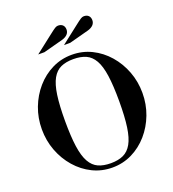

<svg xmlns="http://www.w3.org/2000/svg" viewBox="-171 -1104 1123 1245"><g transform="rotate(-20 391.0 -481.0)"><path d="M391 12Q318 12 255 -19Q192 -50 144.5 -104.5Q97 -159 70.5 -229Q44 -299 44 -377Q44 -455 70.5 -525Q97 -595 144.5 -649.5Q192 -704 255 -735Q318 -766 391 -766Q464 -766 527 -735Q590 -704 637.5 -649.5Q685 -595 711.5 -525Q738 -455 738 -377Q738 -299 711.5 -229Q685 -159 637.5 -104.5Q590 -50 527 -19Q464 12 391 12ZM391 -18Q442 -18 477.5 -34.5Q513 -51 535.5 -91Q558 -131 568 -201Q578 -271 578 -378Q578 -485 568 -555Q558 -625 535.5 -664.5Q513 -704 477.5 -720Q442 -736 391 -736Q340 -736 304.5 -720Q269 -704 246.5 -664Q224 -624 214 -554Q204 -484 204 -377Q204 -270 214 -200Q224 -130 246.5 -90Q269 -50 304.5 -34Q340 -18 391 -18ZM366 -842 484 -934Q517 -960 528.5 -967Q540 -974 550 -974Q571 -974 582.5 -962.5Q594 -951 594 -931Q594 -912 581 -898.5Q568 -885 544 -878L409 -842ZM188 -842 306 -934Q339 -960 350.5 -967Q362 -974 372 -974Q393 -974 404.5 -962.5Q416 -951 416 -931Q416 -912 403 -898.5Q390 -885 366 -878L231 -842Z"/></g></svg>

Font: Libre Bodoni
Style: Regular
Weight: 400
Designer: Pablo Impallari, Rodrigo Fuenzalida
Foundry: Impallari Type
Version: Version 2.005;gftools[0.9.23]